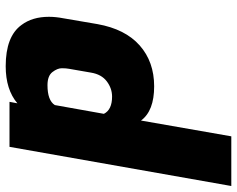

<svg xmlns="http://www.w3.org/2000/svg" viewBox="-138 -436 812 657"><g transform="rotate(-90 267.5 -108.0)"><path d="M369 -494Q471 -494 510 -440Q538 -403 538 -346Q538 -323 533 -297L513 -180Q496 -85 440 -35.5Q384 14 300 14Q216 14 183 -31L129 278H-41L93 -481H247L242 -454Q289 -494 369 -494ZM265 -130Q293 -130 317 -148Q341 -166 347 -202L360 -277Q362 -287 362 -302Q362 -317 349 -334Q336 -351 304 -351Q252 -351 236 -326L206 -158Q220 -130 265 -130Z"/></g></svg>

Font: Fugaz One
Style: Regular
Weight: 400
Designer: Daniel Hernandez
Foundry: Daniel Hernandez
Version: Version 1.002